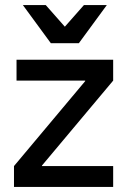

<svg xmlns="http://www.w3.org/2000/svg" viewBox="-20 -735 495 755"><path d="M35 -82 315 -416V-418H45V-500H425V-418L145 -84V-82H425V0H35ZM70 -715H160L235 -630L310 -715H400L290 -565H180Z"/></svg>

Font: PT Root UI Medium
Style: Regular
Weight: 500
Designer: Vitaly Kuzmin
Foundry: ParaType Ltd.
Version: Version 2.001G